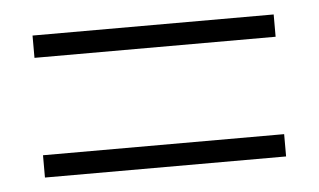

<svg xmlns="http://www.w3.org/2000/svg" viewBox="-31 -493 542 326"><g transform="rotate(-5 239.5 -330.0)"><path d="M34 -413V-451H445V-413ZM34 -209V-247H445V-209Z"/></g></svg>

Font: Source Sans 3 Light
Style: Regular
Weight: 300
Designer: Paul D. Hunt
Foundry: Adobe
Version: Version 3.052;hotconv 1.1.0;makeotfexe 2.6.0